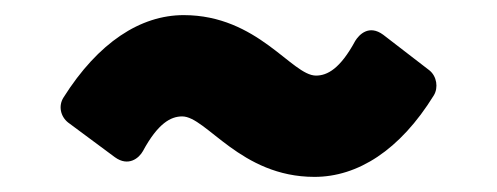

<svg xmlns="http://www.w3.org/2000/svg" viewBox="-20 -457 658 254"><path d="M132 -249C150 -236 164 -248 169 -257C189 -294 206 -303 221 -303C253 -303 298 -223 396 -223C453 -223 509 -258 554 -331C560 -341 558 -356 548 -364L487 -411C468 -425 455 -411 450 -403C430 -366 413 -357 398 -357C366 -357 321 -437 223 -437C166 -437 110 -401 64 -328C57 -317 60 -303 70 -295Z"/></svg>

Font: Falling Sky
Style: Blk
Weight: 900
Designer: Paul D. Hunt
Foundry: Adobe Systems Incorporated
Version: Version 1.02